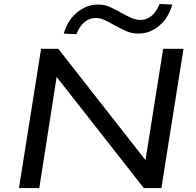

<svg xmlns="http://www.w3.org/2000/svg" viewBox="-20 -952 990 972"><path d="M76 0 188 -705H275L724 -132H715L806 -705H909L797 0H708L260 -571H268L179 0ZM367 -779 303 -782Q315 -826 340.5 -858.5Q366 -891 401 -910Q436 -929 476 -929Q510 -929 539.5 -915.5Q569 -902 596 -886Q621 -872 644.5 -861.5Q668 -851 691 -851Q723 -851 748 -872.5Q773 -894 788 -932L852 -929Q834 -863 787 -822.5Q740 -782 680 -782Q645 -782 615.5 -796Q586 -810 558 -825Q534 -839 511 -850Q488 -861 464 -861Q432 -861 406.5 -839Q381 -817 367 -779Z"/></svg>

Font: Nunito Sans 10pt Expanded Medium
Style: Italic
Weight: 500
Width: 7
Italic angle: -9°
Designer: Vernon Adams
Foundry: Vernon Adams
Version: Version 3.101;gftools[0.9.27]